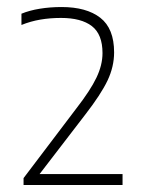

<svg xmlns="http://www.w3.org/2000/svg" viewBox="-20 -834 414 546"><path d="M47 -308V-327.5L197 -525.5Q237 -577 254.2 -613Q271.5 -649 271.5 -683Q271.5 -736.5 241.2 -759.8Q211 -783 153.5 -783Q122 -783 94.5 -778.2Q67 -773.5 41 -763V-795Q64 -804.5 93.2 -809.2Q122.5 -814 155 -814Q226 -814 265.2 -783.5Q304.5 -753 304.5 -685Q304.5 -644.5 285.8 -605Q267 -565.5 222 -507.5L84.5 -328.5L79.5 -339H328.5V-308Z"/></svg>

Font: Encode Sans Condensed Thin Thin
Style: Regular
Weight: 250
Version: Version 3.002